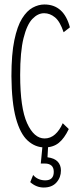

<svg xmlns="http://www.w3.org/2000/svg" viewBox="-20 -648 353 857"><path d="M179 10Q137 10 103.5 -20.5Q70 -51 51 -120.5Q32 -190 31 -308Q31 -406 44 -468.5Q57 -531 78.5 -565.5Q100 -600 126 -614Q152 -628 178 -628Q265 -628 292 -526L264 -504Q248 -552 225.5 -570.5Q203 -589 177 -589Q149 -589 124.5 -563.5Q100 -538 85 -477.5Q70 -417 70 -313Q70 -166 101 -98Q132 -30 179 -30Q205 -30 225.5 -48Q246 -66 260 -98L287 -72Q267 -30 242 -10Q217 10 179 10ZM175 189Q142 189 115 165L128 133Q138 145 152 151Q166 157 182 157Q220 157 220 119Q220 100 209.5 91Q199 82 181 82H162L170 0H195L192 54Q223 58 237.5 73.5Q252 89 252 113Q252 144 232 166.5Q212 189 175 189Z"/></svg>

Font: Inconsolata ExtraCondensed Light
Style: Regular
Weight: 300
Width: 2
Monospace: yes
Designer: Raph Levien, Cyreal, Brenton Simpson
Foundry: Raph Levien, Cyreal, Google
Version: Version 3.100; ttfautohint (v1.8.4.7-5d5b)